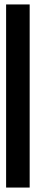

<svg xmlns="http://www.w3.org/2000/svg" viewBox="-20 -731 163 864"><path d="M7.5 113H113.5V-711H7.5Z"/></svg>

Font: Anybody UltraCondensed
Style: Bold
Weight: 700
Width: 1
Version: Version 1.113;gftools[0.9.25]